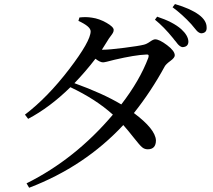

<svg xmlns="http://www.w3.org/2000/svg" viewBox="-20 -845 1040 936"><path d="M703.1 -563.5Q706.1 -573.2 703.6 -576.7Q701.2 -580.1 692.4 -579.1Q638.7 -577.1 538.1 -553.7Q491.2 -541 482.4 -541Q467.8 -541 445.3 -558.6Q396.5 -495.1 342.8 -439.5Q481.4 -389.6 571.3 -335.9Q661.1 -452.1 703.1 -563.5ZM476.6 -602.5H481.4Q511.7 -602.5 585 -611.8Q658.2 -621.1 680.7 -627Q694.3 -629.9 710.9 -641.6Q727.5 -653.3 736.3 -653.3Q756.8 -653.3 794.4 -625Q832 -596.7 832 -575.2Q832 -563.5 810.5 -547.9Q789.1 -532.2 783.2 -521.5Q716.8 -399.4 632.8 -293.9Q737.3 -215.8 740.2 -161.1Q740.2 -117.2 700.2 -117.2Q684.6 -117.2 672.9 -127Q661.1 -136.7 632.8 -172.9Q604.5 -209 581.1 -235.4Q392.6 -33.2 122.1 70.3L109.4 48.8Q346.7 -69.3 530.3 -286.1Q447.3 -361.3 323.2 -419.9Q222.7 -321.3 117.2 -265.6L101.6 -286.1Q211.9 -370.1 316.9 -507.3Q421.9 -644.5 421.9 -692.4Q421.9 -715.8 362.3 -743.2L367.2 -759.8Q399.4 -763.7 428.7 -758.8Q463.9 -753.9 499 -733.9Q534.2 -713.9 534.2 -699.2Q534.2 -691.4 530.3 -684.6Q526.4 -677.7 518.1 -667Q509.8 -656.2 504.9 -647.5Q490.2 -623 476.6 -602.5ZM735.4 -749 746.1 -763.7Q823.2 -738.3 863.3 -703.1Q897.5 -671.9 898.4 -642.6Q898.4 -617.2 871.1 -615.2Q869.1 -615.2 866.7 -615.7Q864.3 -616.2 861.8 -617.7Q859.4 -619.1 856.9 -620.6Q854.5 -622.1 851.6 -625Q848.6 -627.9 846.7 -629.9Q844.7 -631.8 841.8 -636.2Q838.9 -640.6 836.4 -643.1Q834 -645.5 830.1 -650.4Q826.2 -655.3 824.2 -658.2Q778.3 -714.8 735.4 -749ZM821.3 -809.6 833 -825.2Q907.2 -803.7 949.2 -773.4Q987.3 -745.1 987.3 -711.9Q989.3 -684.6 961.9 -682.6Q956.1 -682.6 949.7 -686.5Q943.4 -690.4 939 -695.3Q934.6 -700.2 926.3 -710.4Q918 -720.7 912.1 -727.5Q869.1 -774.4 821.3 -809.6Z"/></svg>

Font: GenYoMin TW TTF Medium
Style: Regular
Weight: 500
Version: Version 1.300